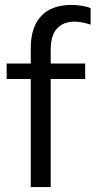

<svg xmlns="http://www.w3.org/2000/svg" viewBox="-20 -760 388 780"><path d="M105 0V-439H7V-502H105V-565Q105 -650 147.5 -695Q190 -740 271 -740Q290 -740 312 -736.5Q334 -733 348 -727V-660Q336 -664 318.5 -668Q301 -672 283 -672Q237 -672 211.5 -644Q186 -616 186 -558V-502H326V-439H186V0Z"/></svg>

Font: Winston
Style: Regular
Weight: 400
Designer: Original fonts by Vernon Adams / Changes by Cristiano Sobral
Foundry: Original fonts by Vernon Adams / Changes by Cristiano Sobral
Version: Version 2.503;July 17, 2020;FontCreator 13.0.0.2655 64-bit